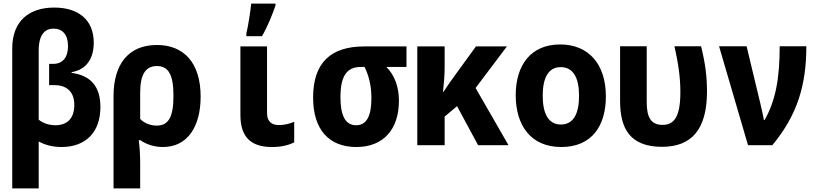

<svg xmlns="http://www.w3.org/2000/svg" viewBox="-20 -807 4544 1067"><path d="M48 -538V240H195V-21C228 -2 272 10 322 10C456 10 538 -72 538 -212C538 -330 481 -388 378 -402V-406C460 -420 501 -481 501 -570C501 -700 412 -765 281 -765C144 -765 48 -692 48 -538ZM288 -111C247 -111 214 -126 195 -142V-526C195 -617 232 -648 277 -648C326 -648 358 -616 358 -551C358 -492 332 -452 275 -452H253V-334H283C345 -334 393 -302 393 -224C393 -150 354 -111 288 -111Z M611 -274V240H759V104C759 59 757 16 751 -28H760C794 -4 838 10 886 10C1021 10 1095 -102 1095 -270C1095 -460 1000 -557 852 -557C694 -557 611 -450 611 -274ZM851 -109C817 -109 782 -122 759 -146V-293C759 -394 790 -440 852 -440C916 -440 944 -392 944 -275C944 -156 916 -109 851 -109Z M1349 -621V-606H1436C1469 -663 1493 -725 1511 -776V-787H1376C1372 -746 1359 -660 1349 -621ZM1492 10C1543 10 1584 0 1615 -16V-130C1587 -119 1561 -112 1530 -112C1494 -112 1464 -128 1464 -178V-549H1316V-168C1316 -34 1386 10 1492 10Z M1960 10C2110 10 2197 -87 2197 -248C2197 -323 2173 -390 2127 -435H2239V-549H2004C1819 -549 1720 -459 1720 -265C1720 -86 1809 10 1960 10ZM1959 -111C1898 -111 1872 -167 1872 -267C1872 -386 1908 -435 1986 -435H2006C2031 -384 2044 -329 2044 -260C2044 -164 2018 -111 1959 -111Z M2299 0H2451V-159L2520 -217L2637 0H2806L2623 -318L2797 -549H2625L2508 -388C2484 -355 2464 -327 2445 -297H2442C2447 -341 2451 -391 2451 -435V-549H2299Z M3099 10C3270 10 3347 -109 3347 -271C3347 -453 3249 -560 3093 -560C2929 -560 2846 -444 2846 -278C2846 -110 2930 10 3099 10ZM3097 -115C3028 -115 2996 -175 2996 -275C2996 -372 3026 -434 3096 -434C3166 -434 3198 -374 3198 -275C3198 -175 3167 -115 3097 -115Z M3658 9C3824 9 3909 -88 3909 -299C3909 -383 3899 -458 3876 -550H3728C3749 -458 3761 -379 3761 -296C3761 -162 3729 -113 3662 -113C3599 -113 3574 -153 3574 -239V-550H3426V-246C3426 -91 3482 8 3658 9Z M4137 0H4272C4413 -170 4461 -337 4461 -550H4313C4313 -371 4290 -247 4229 -140H4225C4221 -167 4211 -208 4204 -238L4129 -550H3976Z"/></svg>

Font: Noto Sans Mono SemiCondensed ExtraBold
Style: Regular
Weight: 800
Width: 4
Designer: Monotype Design Team
Foundry: Monotype Imaging Inc.
Version: Version 2.014